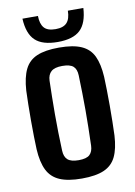

<svg xmlns="http://www.w3.org/2000/svg" viewBox="-87 -826 626 891"><g transform="rotate(-10 225.5 -381.0)"><path d="M226 8.5Q161 8.5 121.8 -8.5Q82.5 -25.5 64 -63Q45.5 -100.5 42 -162Q41 -187 40.2 -222.2Q39.5 -257.5 39.5 -297Q39.5 -336.5 40.2 -373.5Q41 -410.5 42 -438.5Q46 -500.5 64.5 -538Q83 -575.5 122 -592Q161 -608.5 226 -608.5Q292.5 -608.5 331.2 -591.2Q370 -574 387.8 -536.5Q405.5 -499 409 -438.5Q410 -412 410.8 -376.2Q411.5 -340.5 411.5 -301.8Q411.5 -263 410.8 -226.5Q410 -190 409 -162Q405.5 -100.5 387.5 -63Q369.5 -25.5 330.8 -8.5Q292 8.5 226 8.5ZM226 -78Q263 -78 278 -92.2Q293 -106.5 294 -134.5Q295.5 -179.5 296.2 -220.8Q297 -262 297 -301.8Q297 -341.5 296.2 -382Q295.5 -422.5 294 -466Q293 -495 277.8 -508.5Q262.5 -522 226 -522Q190 -522 173.8 -507.5Q157.5 -493 156.5 -465Q155.5 -430 154.8 -390Q154 -350 154 -307.5Q154 -265 154.8 -221.8Q155.5 -178.5 157.5 -135.5Q158.5 -106 174.2 -92Q190 -78 226 -78ZM226 -635Q153.5 -635 119.8 -667Q86 -699 82.5 -770H155.5Q156 -732.5 172 -714Q188 -695.5 226 -695.5Q263 -695.5 279.5 -713.8Q296 -732 296.5 -770H369.5Q365.5 -699 331.8 -667Q298 -635 226 -635Z"/></g></svg>

Font: Big Shoulders Text Thin
Style: Bold
Weight: 700
Version: Version 2.002